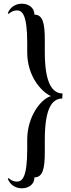

<svg xmlns="http://www.w3.org/2000/svg" viewBox="-20 -837 384 1037"><path d="M318 -332C260 -333 222 -392 222 -556V-620C222 -710 212 -758 166 -758C166 -794 136 -817 98 -817C67 -817 36 -801 22 -766L27 -762C38 -772 53 -781 71 -781C101 -781 127 -756 127 -605V-554C127 -429 200 -343 255 -318C200 -302 127 -207 127 -83V-32C127 119 101 144 71 144C53 144 38 136 27 125L22 129C36 164 67 180 98 180C136 180 166 158 166 121C212 121 222 72 222 -17V-81C222 -246 258 -304 316 -305Z"/></svg>

Font: Milonga
Style: Regular
Weight: 400
Designer: Pablo Impallari, Brenda Gallo, Rodrigo Fuenzalida
Foundry: Pablo Impallari, Brenda Gallo, Rodrigo Fuenzalida
Version: Version 1.000